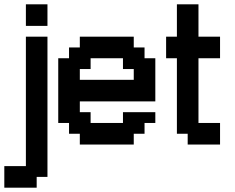

<svg xmlns="http://www.w3.org/2000/svg" viewBox="-20 -670 1090 890"><path d="M100 100H0V200H150V150H200V-500H100ZM100 -650H200V-550H100Z M350 -350H400V-400H550V-350H600V-300H350ZM300 -450V-400H250V-100H300V-50H350V0H600V-50H650V-100H700V-150H550V-100H400V-150H350V-200H700V-400H650V-450H600V-500H350V-450Z M800 -500H750V-400H800V-50H850V0H1000V-100H900V-400H1000V-500H900V-650H800Z"/></svg>

Font: Analogue OS
Style: Regular
Weight: 400
Designer: AbFarid
Version: Version 1.000